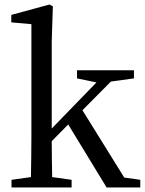

<svg xmlns="http://www.w3.org/2000/svg" viewBox="-20 -830 641 850"><path d="M530 -44 345 -342 471 -469 573 -483V-519H321V-483L407 -465L209 -261V-646L214 -802L199 -810L30 -764V-731L119 -723V-230C119 -171 118 -106 117 -46L31 -34V0H297V-34L211 -46C210 -97 209 -153 209 -205L282 -279L452 0H601V-34Z"/></svg>

Font: Noto Serif SC Medium
Style: Regular
Weight: 500
Designer: Ryoko NISHIZUKA 西塚涼子 (kana & ideographs); Frank Grießhammer (Latin, Greek & Cyrillic); Wenlong ZHANG 张文龙 (bopomofo); San
Foundry: Adobe Systems Incorporated
Version: Version 1.001;PS 1.001;hotconv 16.6.54;makeotf.lib2.5.65590